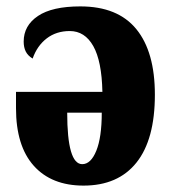

<svg xmlns="http://www.w3.org/2000/svg" viewBox="-20 -570 539 600"><path d="M30 -232V-283H300Q298 -379 271.5 -426Q245 -473 198 -473Q156 -473 126 -450Q96 -427 82 -387Q67 -396 60.5 -409Q54 -422 54 -440Q54 -490 98.5 -520Q143 -550 231 -550Q348 -550 406 -479Q464 -408 464 -274Q464 -134 406.5 -62Q349 10 241 10Q141 10 85.5 -52Q30 -114 30 -232ZM298 -218H190Q190 -57 237 -57Q264 -57 281 -99Q298 -141 298 -218Z"/></svg>

Font: Noto Serif CondBlack
Style: Regular
Weight: 900
Width: 3
Designer: Monotype Design Team
Foundry: Monotype Imaging Inc.
Version: Version 1.001